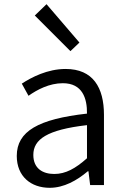

<svg xmlns="http://www.w3.org/2000/svg" viewBox="-20 -883 598 916"><path d="M217 13C285 13 347 -22 399 -66H402L410 0H476V-335C476 -465 424 -554 293 -554C206 -554 130 -514 84 -484L116 -426C157 -455 215 -486 280 -486C373 -486 396 -414 395 -341C163 -315 60 -257 60 -139C60 -41 128 13 217 13ZM239 -53C184 -53 139 -79 139 -144C139 -218 204 -264 395 -286V-128C340 -79 293 -53 239 -53ZM316 -639 359 -680 202 -863 146 -809Z"/></svg>

Font: Noto Sans CJK HK DemiLight
Style: Regular
Weight: 350
Designer: Ryoko NISHIZUKA 西塚涼子 (kana, bopomofo & ideographs); Paul D. Hunt (Latin, Greek & Cyrillic); Sandoll Communications 산돌커뮤니
Foundry: Adobe
Version: Version 2.004;hotconv 1.0.118;makeotfexe 2.5.65603